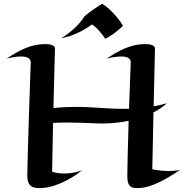

<svg xmlns="http://www.w3.org/2000/svg" viewBox="-20 -954 966 1006"><path d="M854 -413C831 -406 808 -401 785 -397C791 -679 792 -700 792 -700C792 -717 768 -723 740 -723C667 -723 605 -691 539 -647C563 -653 591 -658 615 -658C644 -658 666 -650 665 -627L656 -384H616C539 -384 462 -394 378 -394C339 -394 298 -392 260 -388C267 -679 268 -700 268 -700C268 -717 244 -723 216 -723C143 -723 81 -691 15 -647C39 -653 66 -658 90 -658C119 -658 142 -650 141 -627C139 -586 123 -97 123 -33C123 32 162 35 214 30C265 25 350 -11 411 -63C408 -61 370 -45 318 -45C298 -45 276 -47 253 -54L258 -310C279 -311 302 -312 329 -312C374 -312 430 -310 501 -307C501 -307 571 -304 654 -321C650 -191 647 -63 647 -33C647 32 672 35 724 30C775 25 847 -12 924 -64C924 -64 903 -58 865 -58C842 -58 813 -60 778 -67C780 -188 783 -286 784 -365C809 -378 833 -393 854 -413ZM624 -818C620 -833 559 -911 515 -934C479 -912 452 -893 423 -869C393 -821 350 -785 301 -753L343 -764C374 -774 423 -796 461 -826C481 -817 520 -771 531 -751C575 -771 611 -807 624 -818Z"/></svg>

Font: Eagle Lake
Style: Regular
Weight: 400
Designer: Astigmatic (AOETI)
Foundry: Astigmatic (AOETI)
Version: Version 1.000